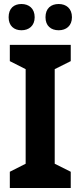

<svg xmlns="http://www.w3.org/2000/svg" viewBox="-20 -938 402 958"><path d="M23 -852C23 -809 50 -787 87 -787C124 -787 153 -809 153 -852C153 -896 124 -918 87 -918C50 -918 23 -897 23 -852ZM207 -852C207 -809 234 -787 273 -787C310 -787 339 -809 339 -852C339 -896 310 -918 273 -918C235 -918 207 -897 207 -852ZM333 0V-81L253 -121V-593L333 -633V-714H29V-633L108 -593V-121L29 -81V0Z"/></svg>

Font: Noto Sans Kannada SemiCondensed
Style: Bold
Weight: 700
Width: 4
Designer: Jelle Bosma - Monotype Design Team
Foundry: Monotype Imaging Inc.
Version: Version 2.005